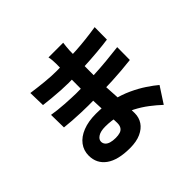

<svg xmlns="http://www.w3.org/2000/svg" viewBox="-193 -1066 1385 1385"><g transform="rotate(-45 500.0 -373.5)"><path d="M604 -813Q602 -797 600 -778.5Q598 -760 597 -741Q597 -720 596 -685.5Q595 -651 594.5 -610.5Q594 -570 594 -530Q594 -490 594 -458Q594 -419 596.5 -368.5Q599 -318 602.5 -265.5Q606 -213 608 -166.5Q610 -120 610 -89Q610 -44 587 -9.5Q564 25 519 45.5Q474 66 408 66Q285 66 221.5 20Q158 -26 158 -107Q158 -159 188 -199Q218 -239 274.5 -261.5Q331 -284 409 -284Q492 -284 564 -267Q636 -250 695.5 -222.5Q755 -195 801.5 -164Q848 -133 880 -106L800 17Q764 -17 719.5 -51Q675 -85 623 -112Q571 -139 513 -155Q455 -171 391 -171Q343 -171 317.5 -154.5Q292 -138 292 -115Q292 -98 303 -85Q314 -72 335.5 -65.5Q357 -59 387 -59Q413 -59 432 -65Q451 -71 461 -86.5Q471 -102 471 -128Q471 -149 469 -188.5Q467 -228 465 -276.5Q463 -325 461 -373Q459 -421 459 -458Q459 -495 459.5 -536Q460 -577 460 -617Q460 -657 460.5 -690Q461 -723 461 -742Q461 -756 459.5 -777Q458 -798 454 -813ZM180 -724Q208 -720 241 -716Q274 -712 308 -708.5Q342 -705 372 -703.5Q402 -702 425 -702Q529 -702 630.5 -708Q732 -714 844 -732L843 -606Q794 -599 726 -593Q658 -587 580.5 -583.5Q503 -580 426 -580Q395 -580 350.5 -582.5Q306 -585 261 -589.5Q216 -594 183 -598ZM174 -507Q198 -503 231 -499Q264 -495 298.5 -493Q333 -491 363.5 -489.5Q394 -488 412 -488Q511 -488 588.5 -491.5Q666 -495 731.5 -501.5Q797 -508 857 -515L856 -385Q805 -379 756 -375Q707 -371 656.5 -368.5Q606 -366 546 -365Q486 -364 411 -364Q383 -364 340 -365.5Q297 -367 253 -370Q209 -373 176 -377Z"/></g></svg>

Font: Noto Sans JP ExtraBold
Style: Regular
Weight: 800
Designer: Ryoko NISHIZUKA  (kana, bopomofo & ideographs); Paul D. Hunt (Latin, Greek & Cyrillic); Sandoll Communications , Soo-you
Foundry: Adobe
Version: Version 2.004-H2;hotconv 1.0.118;makeotfexe 2.5.65603